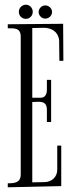

<svg xmlns="http://www.w3.org/2000/svg" viewBox="-20 -798 314 815"><path d="M117 -679C133 -679 150 -680 166 -680C198 -680 227 -664 231 -627L232 -540H249L248 -697L13 -695V-678C42 -678 68 -680 68 -642V-58C68 -22 42 -20 13 -20V-3L240 -8V-180H223V-78C223 -46 199 -25 168 -25L117 -24V-365C127 -365 138 -366 143 -366C167 -366 179 -358 179 -332V-280H197V-459H179V-416C179 -399 172 -383 152 -383H117ZM201 -747C201 -762 188 -775 172 -775C157 -775 144 -762 144 -747C144 -732 157 -719 172 -719C188 -719 201 -732 201 -747ZM119 -748C119 -764 106 -778 90 -778C73 -778 60 -764 60 -748C60 -731 73 -718 90 -718C106 -718 119 -731 119 -748Z"/></svg>

Font: Bigelow Rules
Style: Regular
Weight: 400
Designer: Astigmatic (AOETI)
Foundry: Astigmatic (AOETI)
Version: Version 1.000